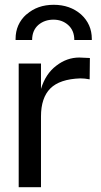

<svg xmlns="http://www.w3.org/2000/svg" viewBox="-20 -778 420 801"><path d="M90 -718Q45 -677 45 -616V-611H114Q114 -651 140 -674Q166 -696 203 -696Q239 -696 264 -674Q290 -651 290 -611H363V-616Q363 -677 318 -718Q272 -758 204 -758Q136 -758 91 -718ZM311 -538Q259 -538 215 -504Q170 -470 151 -407V-513H58V3H151V-292Q151 -370 190 -409Q229 -448 315 -451Q334 -451 354 -447L355 -536Q321 -538 311 -538Z"/></svg>

Font: Sawarabi Gothic
Style: Regular
Weight: 400
Designer: mshio (mshio@users.sourceforge.jp)
Version: Version 20141215